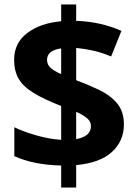

<svg xmlns="http://www.w3.org/2000/svg" viewBox="-20 -779 612 857"><path d="M253 -40Q188 -42 137 -52.5Q86 -63 44 -82V-211Q85 -191 143 -174.5Q201 -158 253 -155V-306Q176 -336 129.5 -364.5Q83 -393 63 -428Q43 -463 43 -512Q43 -587 101.5 -631.5Q160 -676 253 -684V-759H320V-686Q431 -682 522 -641L476 -527Q436 -544 395.5 -553Q355 -562 320 -565V-421Q374 -401 423 -377.5Q472 -354 502.5 -318Q533 -282 533 -223Q533 -150 480 -101Q427 -52 320 -42V58H253ZM253 -563Q190 -554 190 -512Q190 -491 205 -477Q220 -463 253 -448ZM320 -158Q386 -170 386 -216Q386 -236 369.5 -250.5Q353 -265 320 -280Z"/></svg>

Font: Noto Sans Balinese
Style: Bold
Weight: 700
Designer: Aditya Bayu, David Williams
Foundry: David Williams
Version: Version 2.005; ttfautohint (v1.8.4.7-5d5b)